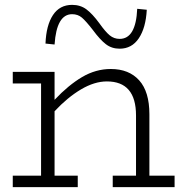

<svg xmlns="http://www.w3.org/2000/svg" viewBox="-20 -765 751 785"><path d="M274.9 -707Q211.4 -707 203.1 -583L166 -586.9Q168.9 -661.6 196.5 -703.4Q224.1 -745.1 274.9 -745.1Q308.6 -745.1 333.3 -726.8Q357.9 -708.5 386.2 -669.9Q411.1 -634.8 428.7 -620.4Q446.3 -606 469.2 -606Q535.6 -606 541 -729L580.1 -725.1Q576.2 -651.4 547.6 -608.6Q519 -565.9 469.2 -565.9Q436.5 -565.9 412.6 -584.5Q388.7 -603 359.9 -642.1Q331.5 -678.7 314.9 -692.9Q298.3 -707 274.9 -707ZM590.8 -46.9H693.8V0H440.9V-46.9H536.1V-293Q536.1 -432.1 417 -432.1Q366.2 -432.1 311 -399.4Q255.9 -366.7 203.1 -310.1V-46.9H297.9V0H32.2V-46.9H147.9V-423.8H32.2V-471.2H203.1V-356.9Q259.8 -417 315.7 -450Q371.6 -482.9 433.1 -482.9Q507.3 -482.9 549.1 -436.5Q590.8 -390.1 590.8 -297.9Z"/></svg>

Font: BioRhyme Light
Style: Regular
Weight: 300
Designer: Aoife Mooney
Foundry: Aoife Mooney Type
Version: Version 1.500;PS 001.500;hotconv 1.0.88;makeotf.lib2.5.64775